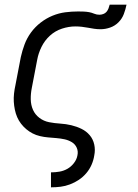

<svg xmlns="http://www.w3.org/2000/svg" viewBox="-20 -591 590 821"><path d="M198 210V146H199Q216 146 234 143Q252 140 268 131Q284 122 296 106.5Q308 91 311 74Q315 56 308 40.5Q301 25 286.5 16.5Q272 8 255.5 4.5Q239 1 221 -0.5Q203 -2 185.5 -3.5Q168 -5 151 -9Q134 -13 119.5 -20.5Q105 -28 92.5 -38.5Q80 -49 70 -62Q60 -75 53.5 -90Q47 -105 43.5 -122Q40 -139 39 -156Q38 -173 40 -191Q42 -209 46 -227L69 -347Q75 -374 85 -401Q95 -428 112.5 -452Q130 -476 154 -494.5Q178 -513 205 -524Q232 -535 259.5 -538.5Q287 -542 314 -542Q326 -542 338 -541.5Q350 -541 361 -539Q372 -537 382.5 -532.5Q393 -528 405 -528Q413 -528 421.5 -531Q430 -534 435.5 -540.5Q441 -547 444 -555Q447 -563 449 -571H521Q517 -551 509.5 -531Q502 -511 486.5 -495.5Q471 -480 450.5 -473Q430 -466 410 -466Q396 -466 382.5 -468Q369 -470 356 -472.5Q343 -475 329.5 -476.5Q316 -478 302 -478Q274 -478 245 -468.5Q216 -459 193.5 -438.5Q171 -418 157.5 -390.5Q144 -363 139 -335L116 -215Q111 -190 111.5 -166Q112 -142 121 -121.5Q130 -101 148.5 -87Q167 -73 190 -68.5Q213 -64 237.5 -62.5Q262 -61 285 -55.5Q308 -50 328.5 -40Q349 -30 363.5 -13Q378 4 383 27Q388 50 383 74Q380 94 371.5 113.5Q363 133 349 149.5Q335 166 317 178Q299 190 279 197.5Q259 205 239 207.5Q219 210 199 210Z"/></svg>

Font: Lode
Style: Italic
Weight: 400
Italic angle: -11°
Monospace: yes
Designer: Belleve Invis
Foundry: Belleve Invis
Version: Version 29.2.0; ttfautohint (v1.8.3)